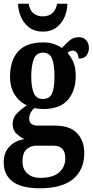

<svg xmlns="http://www.w3.org/2000/svg" viewBox="-21 -776 499 1032"><path d="M192 236Q95 236 47 200Q-1 164 -1 97Q-1 43 30.5 11Q62 -21 110 -28Q88 -39 67.5 -57.5Q47 -76 47 -110Q47 -142 69 -165.5Q91 -189 124 -210Q84 -227 58.5 -266.5Q33 -306 33 -363Q33 -451 76.5 -499.5Q120 -548 211 -548Q243 -548 267 -540Q291 -532 312 -518Q329 -537 350.5 -556.5Q372 -576 403 -576Q429 -576 443 -559Q457 -542 457 -519Q457 -496 444.5 -478.5Q432 -461 401 -461Q401 -482 391.5 -493Q382 -504 372 -504Q362 -504 355 -500.5Q348 -497 342 -492Q360 -472 373 -442.5Q386 -413 386 -368Q386 -289 344 -239.5Q302 -190 211 -190Q202 -190 187 -191.5Q172 -193 164 -195Q154 -188 145 -173Q136 -158 136 -139Q136 -119 148 -110Q160 -101 179 -101H272Q355 -101 393.5 -60Q432 -19 432 47Q432 135 373 185.5Q314 236 192 236ZM209 -244Q247 -244 259.5 -275.5Q272 -307 272 -365Q272 -425 259.5 -459Q247 -493 210 -493Q174 -493 160.5 -458Q147 -423 147 -364Q147 -308 160.5 -276Q174 -244 209 -244ZM195 180Q264 180 297 150.5Q330 121 330 75Q330 7 266 7H170Q147 7 123.5 25Q100 43 100 93Q100 133 126 156.5Q152 180 195 180ZM209 -606Q166 -606 136.5 -628Q107 -650 92 -684.5Q77 -719 76 -756H133Q139 -720 159.5 -704Q180 -688 209 -688Q239 -688 259 -704Q279 -720 286 -756H341Q341 -719 326 -684.5Q311 -650 282 -628Q253 -606 209 -606Z"/></svg>

Font: Noto Serif Thai ExtraCondensed
Style: Bold
Weight: 700
Width: 2
Designer: Monotype Design Team
Foundry: Monotype Imaging Inc.
Version: Version 2.002; ttfautohint (v1.8.4.7-5d5b)